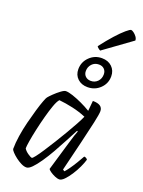

<svg xmlns="http://www.w3.org/2000/svg" viewBox="-177 -1047 836 1126"><g transform="rotate(20 241.5 -484.0)"><path d="M136 0Q121 0 103 -9Q85 -18 68 -31Q51 -44 39.5 -56.5Q28 -69 27 -75Q27 -113 34 -158.5Q41 -204 52.5 -249.5Q64 -295 75.5 -334Q87 -373 96.5 -398Q106 -423 110 -427Q117 -436 135 -453.5Q153 -471 172.5 -485.5Q192 -500 202 -500Q219 -500 246 -491Q273 -482 304.5 -467.5Q336 -453 364 -436L370 -500Q432 -500 432 -458Q432 -440 420 -385Q408 -330 388 -247Q368 -164 343 -62L354 -55Q363 -64 378 -85Q393 -106 408 -131Q423 -156 434 -176Q441 -176 447 -172Q453 -168 455 -164Q449 -143 436 -115Q423 -87 406 -61Q389 -35 372 -17.5Q355 0 341 0Q330 0 313.5 -7Q297 -14 283.5 -23.5Q270 -33 268 -39L320 -215Q329 -247 337 -271Q345 -295 348 -301L343 -304Q325 -270 303.5 -229Q282 -188 259 -147.5Q236 -107 213 -73.5Q190 -40 170.5 -20Q151 0 136 0ZM148 -64Q152 -64 166.5 -82.5Q181 -101 201.5 -132.5Q222 -164 245 -201Q268 -238 290 -275.5Q312 -313 329.5 -345Q347 -377 355 -396Q315 -413 270 -423Q225 -433 184 -437Q172 -424 160 -390.5Q148 -357 136.5 -314Q125 -271 115.5 -228Q106 -185 100.5 -151.5Q95 -118 95 -104Q103 -90 121.5 -77Q140 -64 148 -64ZM312 -565Q274 -565 250 -587.5Q226 -610 226 -646Q226 -691 258 -722.5Q290 -754 335 -754Q374 -754 398 -731Q422 -708 422 -672Q422 -627 390 -596Q358 -565 312 -565ZM318 -606Q343 -606 360 -623.5Q377 -641 377 -668Q377 -688 364.5 -700.5Q352 -713 331 -713Q305 -713 288 -695Q271 -677 271 -651Q271 -631 284 -618.5Q297 -606 318 -606ZM309 -792Q303 -795 295 -801.5Q287 -808 287 -812Q323 -859 354.5 -894Q386 -929 409 -948.5Q432 -968 439 -968Q445 -968 455.5 -960.5Q466 -953 474.5 -941.5Q483 -930 483 -918Z"/></g></svg>

Font: Texturina 72pt 72pt Light
Style: Italic
Weight: 300
Italic angle: -11°
Designer: Guillermo Torres Carreño
Foundry: Omnibus-Type
Version: Version 1.002; ttfautohint (v1.8.3)